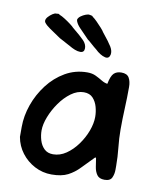

<svg xmlns="http://www.w3.org/2000/svg" viewBox="-90 -882 789 962"><g transform="rotate(10 304.5 -401.0)"><path d="M273 -620Q260 -620 245 -626Q230 -632 217 -640Q214 -642 202 -648Q190 -654 178 -661Q166 -668 161 -670Q123 -696 104.5 -708.5Q86 -721 76 -734Q73 -739 73 -743Q73 -753 82.5 -763.5Q92 -774 103.5 -781.5Q115 -789 122 -788Q126 -788 128.5 -788.5Q131 -789 132 -789Q136 -789 140 -785Q151 -781 167.5 -770.5Q184 -760 198.5 -749Q213 -738 217 -733Q260 -698 277 -680Q294 -662 294 -642Q294 -620 273 -620ZM401 -615Q388 -618 374.5 -626.5Q361 -635 350 -646Q347 -648 337 -656.5Q327 -665 316.5 -674.5Q306 -684 301 -687Q269 -720 253.5 -736Q238 -752 232 -767Q230 -772 230 -777Q233 -787 244 -795Q255 -803 268 -808Q281 -813 288 -811Q291 -810 293.5 -810Q296 -810 298 -809Q302 -809 305 -804Q314 -798 328 -784Q342 -770 354 -756.5Q366 -743 369 -737Q404 -694 417 -672.5Q430 -651 426 -632Q421 -611 401 -615ZM238 10Q192 10 152 -11Q112 -32 85 -67.5Q58 -103 50 -148V-199Q50 -255 70 -312Q90 -369 127 -417.5Q164 -466 215 -495.5Q266 -525 327 -525Q352 -525 370.5 -516Q389 -507 404.5 -497.5Q420 -488 435 -486Q443 -527 457 -540.5Q471 -554 495 -554Q524 -554 534.5 -535.5Q545 -517 545 -489Q545 -434 542.5 -381Q540 -328 540 -272Q540 -228 545 -181Q550 -134 550 -90V-69Q550 -47 541.5 -28.5Q533 -10 504 -10Q477 -10 465.5 -26.5Q454 -43 450.5 -66.5Q447 -90 444 -109L440 -113Q406 -79 379.5 -51Q353 -23 321 -6.5Q289 10 238 10ZM228 -91Q263 -91 294.5 -112.5Q326 -134 351 -168.5Q376 -203 390 -241Q404 -279 404 -312Q404 -337 397 -362.5Q390 -388 373.5 -406Q357 -424 327 -424Q294 -424 262.5 -401Q231 -378 206 -342.5Q181 -307 166 -268.5Q151 -230 151 -199Q151 -174 158.5 -149Q166 -124 183 -107.5Q200 -91 228 -91ZM273 -620Q260 -620 245 -626Q230 -632 217 -640Q214 -642 202 -648Q190 -654 178 -661Q166 -668 161 -670Q123 -696 104.5 -708.5Q86 -721 76 -734Q73 -739 73 -743Q73 -753 82.5 -763.5Q92 -774 103.5 -781.5Q115 -789 122 -788Q126 -788 128.5 -788.5Q131 -789 132 -789Q136 -789 140 -785Q151 -781 167.5 -770.5Q184 -760 198.5 -749Q213 -738 217 -733Q260 -698 277 -680Q294 -662 294 -642Q294 -620 273 -620Z"/></g></svg>

Font: Fuzzy Bubbles
Style: Bold
Weight: 700
Designer: Robert E. Leuschke
Foundry: Robert E. Leuschke
Version: Version 1.010; ttfautohint (v1.8.3)